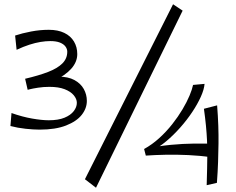

<svg xmlns="http://www.w3.org/2000/svg" viewBox="-20 -866 1109 902"><path d="M110 -444 98 -496Q162 -511 206 -528Q250 -545 273 -568Q296 -591 296 -623Q296 -636 287.5 -647.5Q279 -659 261.5 -666Q244 -673 216 -673Q195 -673 170.5 -669Q146 -665 118 -656Q90 -647 58 -632L51 -699Q84 -710 126 -718Q168 -726 209 -726Q252 -726 282 -711.5Q312 -697 327.5 -671Q343 -645 343 -612Q343 -575 315 -543.5Q287 -512 235 -487Q183 -462 110 -444ZM166 -257Q138 -257 100.5 -261Q63 -265 29 -274L34 -335Q85 -317 131 -309Q177 -301 209 -301Q254 -301 283 -313Q312 -325 326.5 -344Q341 -363 341 -383Q341 -401 326.5 -418.5Q312 -436 283.5 -447Q255 -458 212 -458Q184 -458 158.5 -454Q133 -450 117 -446L170 -494Q195 -501 216 -503.5Q237 -506 255 -506Q300 -506 329.5 -490Q359 -474 373.5 -448Q388 -422 388 -392Q388 -357 364 -326.5Q340 -296 290.5 -276.5Q241 -257 166 -257ZM431 16 379 -24 793 -846 838 -816ZM693 -157 657 -166Q695 -187 728.5 -217.5Q762 -248 789.5 -283Q817 -318 837.5 -352.5Q858 -387 870.5 -417Q883 -447 887 -467L941 -472Q939 -446 923.5 -411.5Q908 -377 883 -339.5Q858 -302 826.5 -266.5Q795 -231 761 -202.5Q727 -174 693 -157ZM974 -127Q920 -135 864.5 -137.5Q809 -140 758 -139Q707 -138 665 -135L657 -166Q724 -180 782 -185.5Q840 -191 893 -191.5Q946 -192 999 -190ZM951 4Q952 -39 953 -74.5Q954 -110 954 -142Q954 -174 952.5 -207Q951 -240 947.5 -276Q944 -312 938 -355L1000 -371Q1004 -320 1005.5 -276.5Q1007 -233 1006.5 -191.5Q1006 -150 1004.5 -105Q1003 -60 999 -7Z"/></svg>

Font: Marhey Light Light
Style: Regular
Weight: 300
Version: Version 1.000